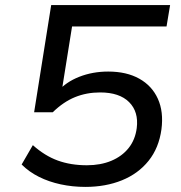

<svg xmlns="http://www.w3.org/2000/svg" viewBox="-20 -725 711 754"><path d="M315 9Q265 9 218.5 -1Q172 -11 133 -30.5Q94 -50 65 -79L109 -155Q156 -113 207 -94.5Q258 -76 321 -76Q375 -76 417 -93.5Q459 -111 485 -143.5Q511 -176 517 -222Q525 -286 487 -324Q449 -362 373 -362Q320 -362 274.5 -343.5Q229 -325 187 -284H114L181 -705H648L634 -621H263L222 -365H206Q239 -403 291.5 -423.5Q344 -444 405 -444Q477 -444 527 -416Q577 -388 600 -337Q623 -286 614 -217Q604 -144 563.5 -93.5Q523 -43 459 -17Q395 9 315 9Z"/></svg>

Font: Nunito Sans 10pt SemiExpanded Medium
Style: Italic
Weight: 500
Width: 6
Italic angle: -9°
Designer: Vernon Adams
Foundry: Vernon Adams
Version: Version 3.101;gftools[0.9.27]